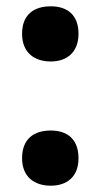

<svg xmlns="http://www.w3.org/2000/svg" viewBox="-20 -577 320 609"><path d="M50 -470C50 -410 89 -382 141 -382C191 -382 229 -410 229 -470C229 -531 192 -557 141 -557C88 -557 50 -531 50 -470ZM50 -75C50 -16 89 12 141 12C191 12 229 -15 229 -75C229 -137 192 -163 141 -163C88 -163 50 -137 50 -75Z"/></svg>

Font: Noto Sans Arabic UI SemiCondensed Extra
Style: Regular
Weight: 800
Width: 4
Designer: Nadine Chahine - Monotype Design Team
Foundry: Monotype Imaging Inc.
Version: Version 1.900